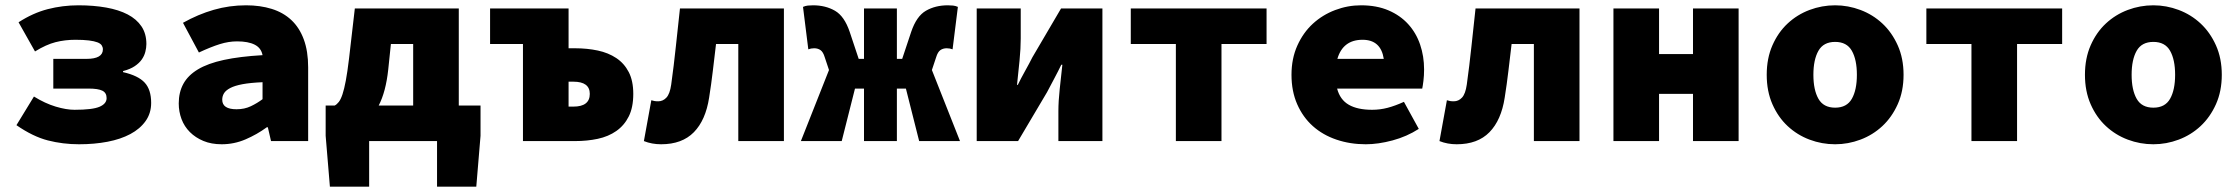

<svg xmlns="http://www.w3.org/2000/svg" viewBox="-20 -532 8440 724"><path d="M278 12Q217 12 160.5 -2.5Q104 -17 42 -60L108 -168Q150 -142 190 -130Q230 -118 261 -118Q329 -118 355.5 -129.5Q382 -141 382 -162Q382 -182 366 -190Q350 -198 314 -198H181V-310H306Q368 -310 368 -346Q368 -354 363.5 -361Q359 -368 347 -372.5Q335 -377 315 -379.5Q295 -382 264 -382Q225 -382 189.5 -373Q154 -364 112 -338L50 -448Q104 -483 160 -497.5Q216 -512 276 -512Q333 -512 380.5 -503.5Q428 -495 461.5 -477.5Q495 -460 513.5 -432.5Q532 -405 532 -366Q532 -352 528 -336.5Q524 -321 514.5 -307.5Q505 -294 488 -282.5Q471 -271 444 -264V-260Q501 -247 525.5 -220.5Q550 -194 550 -144Q550 -105 529 -75.5Q508 -46 471.5 -26.5Q435 -7 385.5 2.5Q336 12 278 12Z M816 12Q777 12 747 -0.5Q717 -13 696 -34Q675 -55 664.5 -83Q654 -111 654 -142Q654 -184 671.5 -216Q689 -248 726.5 -270.5Q764 -293 824 -306Q884 -319 970 -324Q965 -351 940.5 -363.5Q916 -376 874 -376Q842 -376 808.5 -365.5Q775 -355 730 -334L670 -446Q727 -478 786 -495Q845 -512 908 -512Q961 -512 1004.5 -498.5Q1048 -485 1078.5 -456.5Q1109 -428 1125.5 -383.5Q1142 -339 1142 -278V0H1002L990 -52H986Q949 -25 906 -6.5Q863 12 816 12ZM872 -120Q902 -120 926 -131.5Q950 -143 970 -158V-222Q924 -220 894.5 -214.5Q865 -209 848 -200Q831 -191 824.5 -180Q818 -169 818 -156Q818 -120 872 -120Z M1444 -270Q1435 -186 1408 -134H1538V-366H1454ZM1224 172 1208 -20V-134H1242Q1250 -138 1257.5 -147.5Q1265 -157 1271.5 -176.5Q1278 -196 1284 -228Q1290 -260 1296 -310L1318 -500H1710V-134H1792V-20L1776 172H1628V0H1372V172Z M1952 0V-366H1828V-500H2124V-350H2148Q2194 -350 2234 -341.5Q2274 -333 2304 -313Q2334 -293 2351 -260Q2368 -227 2368 -178Q2368 -127 2351 -93Q2334 -59 2304 -38Q2274 -17 2234 -8.5Q2194 0 2148 0ZM2124 -130H2142Q2204 -130 2204 -178Q2204 -224 2142 -224H2124Z M2473 12Q2438 12 2408 0L2436 -154Q2442 -152 2448 -151Q2454 -150 2462 -150Q2480 -150 2493 -164Q2506 -178 2511 -213Q2521 -285 2528.5 -356.5Q2536 -428 2544 -500H2936V0H2764V-366H2680Q2674 -316 2668 -265Q2662 -214 2654 -164Q2641 -79 2596.5 -33.5Q2552 12 2473 12Z M3000 0 3106 -268 3090 -316Q3084 -336 3074 -343Q3064 -350 3050 -350Q3044 -350 3038.5 -349Q3033 -348 3028 -346L3008 -506Q3017 -510 3026 -511Q3035 -512 3046 -512Q3093 -512 3128.5 -491.5Q3164 -471 3184 -412L3218 -310H3238V-500H3362V-310H3382L3416 -412Q3436 -471 3471.5 -491.5Q3507 -512 3554 -512Q3565 -512 3574 -511Q3583 -510 3592 -506L3572 -346Q3567 -348 3561.5 -349Q3556 -350 3550 -350Q3536 -350 3526 -343Q3516 -336 3510 -316L3494 -268L3600 0H3446L3396 -198H3362V0H3238V-198H3204L3154 0Z M3663 0V-500H3829V-387Q3829 -350 3824.5 -303.5Q3820 -257 3815 -212H3818Q3829 -235 3845.5 -264.5Q3862 -294 3873 -316L3981 -500H4137V0H3971V-113Q3971 -150 3976 -196Q3981 -242 3986 -288H3982Q3971 -265 3955 -235Q3939 -205 3928 -184L3819 0Z M4414 0V-366H4244V-500H4756V-366H4586V0Z M5130 12Q5071 12 5019.5 -5.5Q4968 -23 4930.5 -56.5Q4893 -90 4871.5 -139Q4850 -188 4850 -250Q4850 -311 4872 -360Q4894 -409 4930.5 -442.5Q4967 -476 5014.5 -494Q5062 -512 5112 -512Q5171 -512 5215.5 -493Q5260 -474 5290 -441Q5320 -408 5335 -364Q5350 -320 5350 -270Q5350 -247 5347.5 -227Q5345 -207 5343 -198H5022Q5033 -156 5066 -137Q5099 -118 5154 -118Q5184 -118 5212.5 -125.5Q5241 -133 5274 -148L5330 -46Q5285 -17 5231 -2.5Q5177 12 5130 12ZM5118 -382Q5044 -382 5023 -310H5198Q5187 -382 5118 -382Z M5473 12Q5438 12 5408 0L5436 -154Q5442 -152 5448 -151Q5454 -150 5462 -150Q5480 -150 5493 -164Q5506 -178 5511 -213Q5521 -285 5528.5 -356.5Q5536 -428 5544 -500H5936V0H5764V-366H5680Q5674 -316 5668 -265Q5662 -214 5654 -164Q5641 -79 5596.5 -33.5Q5552 12 5473 12Z M6064 0V-500H6236V-328H6364V-500H6536V0H6364V-178H6236V0Z M6900 12Q6850 12 6803.5 -5.5Q6757 -23 6721 -56.5Q6685 -90 6663.5 -139Q6642 -188 6642 -250Q6642 -312 6663.5 -361Q6685 -410 6721 -443.5Q6757 -477 6803.5 -494.5Q6850 -512 6900 -512Q6949 -512 6995.5 -494.5Q7042 -477 7078 -443.5Q7114 -410 7136 -361Q7158 -312 7158 -250Q7158 -188 7136 -139Q7114 -90 7078 -56.5Q7042 -23 6995.5 -5.5Q6949 12 6900 12ZM6900 -126Q6944 -126 6963 -159.5Q6982 -193 6982 -250Q6982 -307 6963 -340.5Q6944 -374 6900 -374Q6856 -374 6837 -340.5Q6818 -307 6818 -250Q6818 -193 6837 -159.5Q6856 -126 6900 -126Z M7414 0V-366H7244V-500H7756V-366H7586V0Z M8100 12Q8050 12 8003.5 -5.5Q7957 -23 7921 -56.5Q7885 -90 7863.5 -139Q7842 -188 7842 -250Q7842 -312 7863.5 -361Q7885 -410 7921 -443.5Q7957 -477 8003.5 -494.5Q8050 -512 8100 -512Q8149 -512 8195.5 -494.5Q8242 -477 8278 -443.5Q8314 -410 8336 -361Q8358 -312 8358 -250Q8358 -188 8336 -139Q8314 -90 8278 -56.5Q8242 -23 8195.5 -5.5Q8149 12 8100 12ZM8100 -126Q8144 -126 8163 -159.5Q8182 -193 8182 -250Q8182 -307 8163 -340.5Q8144 -374 8100 -374Q8056 -374 8037 -340.5Q8018 -307 8018 -250Q8018 -193 8037 -159.5Q8056 -126 8100 -126Z"/></svg>

Font: Source Code Pro Black
Style: Regular
Weight: 900
Monospace: yes
Designer: Paul D. Hunt, Teo Tuominen
Foundry: Adobe Systems Incorporated
Version: Version 2.030;PS 1.000;hotconv 16.6.51;makeotf.lib2.5.65220